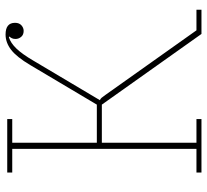

<svg xmlns="http://www.w3.org/2000/svg" viewBox="-47 -697 744 690"><g transform="rotate(-90 325.0 -352.0)"><path d="M50 -18H135V-680H50V-698H242V-680H157V-376H294L436 -615Q465 -664 491 -684Q517 -704 546 -704Q588 -704 588 -670Q588 -655 579 -647Q570 -639 559 -639Q545 -639 537.5 -648Q530 -657 530 -668Q530 -676 532.5 -681Q535 -686 539 -691L536 -692Q516 -686 496 -665.5Q476 -645 452 -604L310 -365Q315 -363 318.5 -359Q322 -355 329 -345L561 -18H635V0H548L294 -358H157V-18H242V0H50Z"/></g></svg>

Font: IBM Plex Serif Thin
Style: Regular
Weight: 100
Designer: Mike Abbink, Paul van der Laan, Pieter van Rosmalen
Foundry: Bold Monday
Version: Version 3.001